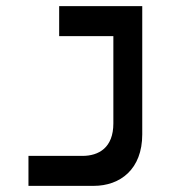

<svg xmlns="http://www.w3.org/2000/svg" viewBox="-20 -606 626 626"><path d="M72.8 0H285.2C372.1 0 443.8 -54.2 443.8 -168V-585.9H172.9V-488.3H349.6V-203.6C349.6 -124.5 302.2 -97.7 248.5 -97.7H72.8Z"/></svg>

Font: CaskaydiaCove Nerd Font
Style: Regular
Weight: 400
Designer: Aaron Bell
Foundry: Saja Typeworks
Version: Version 2111.1;Nerd Fonts 2.3.3